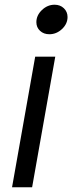

<svg xmlns="http://www.w3.org/2000/svg" viewBox="-20 -793 306 813"><path d="M116 0H31L129 -553H214ZM134 -699Q134 -728 157.5 -750.5Q181 -773 211 -773Q235 -773 250.5 -758Q266 -743 266 -721Q266 -692 242.5 -670Q219 -648 189 -648Q165 -648 149.5 -662.5Q134 -677 134 -699Z"/></svg>

Font: Open Sauce Sans
Style: Italic
Weight: 400
Italic angle: -10°
Designer: Alfredo Marco Pradil
Foundry: Creative Sauce Fz LLC
Version: Version 1.477